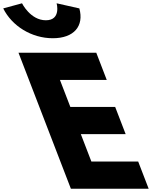

<svg xmlns="http://www.w3.org/2000/svg" viewBox="-361 -1145 992 1165"><path d="M-17.4 -1125C-17.4 -1125 11.3 -1022 -82.7 -1022C-176.7 -1022 -227.4 -1125 -227.4 -1125L-341.5 -1094C-288.2 -987 -169.7 -913 -40.7 -913C88.3 -913 149.8 -987 120.5 -1094ZM223.2 -825H-248.8L69 0H541L477.4 -165H193.4L129.5 -331H401.5L337.9 -496H65.9L2.7 -660H286.7Z"/></svg>

Font: Hussar
Style: BdOpOblFour
Weight: 700
Foundry: Cannot Into Space Fonts
Version: Version 2.00